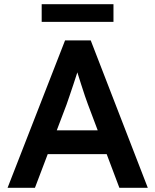

<svg xmlns="http://www.w3.org/2000/svg" viewBox="-20 -892 738 912"><path d="M289 -700H411L682 0H547L397 -398Q392 -410 383.5 -436Q375 -462 365 -492.5Q355 -523 347 -549.5Q339 -576 335 -588L360 -589Q354 -569 346 -544Q338 -519 329 -492Q320 -465 311.5 -440Q303 -415 296 -395L146 0H16ZM185 -273H504L552 -160H140ZM178 -788V-872H519V-788Z"/></svg>

Font: Mach Medium
Style: Regular
Weight: 500
Version: Version 1.002